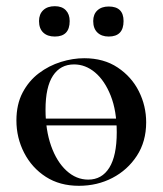

<svg xmlns="http://www.w3.org/2000/svg" viewBox="-20 -587 526 620"><path d="M96 -182V-204H388V-182ZM235 13Q173 13 128 -16Q83 -45 58 -93.5Q33 -142 33 -198Q33 -250 53 -288Q73 -326 105.5 -350.5Q138 -375 176.5 -387Q215 -399 252 -399Q315 -399 360 -369Q405 -339 428.5 -292Q452 -245 452 -192Q452 -130 422 -84Q392 -38 343 -12.5Q294 13 235 13ZM265 -7Q309 -7 333 -45.5Q357 -84 357 -160Q357 -229 337.5 -278Q318 -327 287 -353Q256 -379 219 -379Q175 -379 151 -342.5Q127 -306 127 -233Q127 -167 145 -116Q163 -65 194.5 -36Q226 -7 265 -7ZM157 -469Q133 -469 119.5 -482Q106 -495 106 -519Q106 -541 119.5 -554Q133 -567 157 -567Q180 -567 192.5 -554Q205 -541 205 -519Q205 -469 157 -469ZM331 -469Q308 -469 294.5 -482Q281 -495 281 -519Q281 -541 294.5 -553.5Q308 -566 331 -566Q379 -566 379 -519Q379 -469 331 -469Z"/></svg>

Font: Cormorant SemiBold
Style: Regular
Weight: 600
Designer: Christian Thalmann (Catharsis Fonts)
Foundry: Catharsis Fonts
Version: Version 4.000